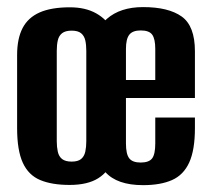

<svg xmlns="http://www.w3.org/2000/svg" viewBox="-20 -524 605 552"><path d="M180.2 7.7Q129 7.7 95.5 -6.4Q62 -20.4 45.6 -56Q29.2 -91.6 29.2 -155.7V-365.9Q29.2 -412.9 44.9 -443.2Q60.6 -473.5 94.1 -488.3Q127.6 -503 180.9 -503Q225.7 -503 256.7 -485.5Q287.6 -468.1 304 -437.1Q320.4 -406 320.4 -365.9V-156.4Q320.4 -104.9 306.8 -67.9Q293.1 -31 262.5 -11.6Q231.8 7.7 180.2 7.7ZM186 -59.4Q204 -59.4 213.1 -66.8Q222.2 -74.3 225.2 -87.8Q228.1 -101.3 228.1 -117.7V-377.9Q228.1 -395 225.2 -408Q222.2 -421 213.1 -428.5Q204 -435.9 186 -435.9Q168 -435.9 158.5 -428.5Q149.1 -421 146.2 -408Q143.2 -395 143.2 -377.9V-117.7Q143.2 -101.3 146.2 -87.8Q149.1 -74.3 158.5 -66.8Q168 -59.4 186 -59.4ZM391.4 8.3Q316.2 8.3 282.6 -29.6Q248.9 -67.5 248.9 -154.4V-361.5Q248.9 -436 287.3 -469.8Q325.8 -503.6 391.4 -503.6Q464.5 -503.6 502.5 -476.4Q540.4 -449.2 540.4 -376.8V-242.2H342.1V-111.8Q342.1 -80.8 351.6 -68.8Q361 -56.7 384.3 -56.7Q408.5 -56.7 417.5 -68.8Q426.4 -80.8 426.4 -111.8V-186H540.4V-155.4Q540.4 -92.8 524 -56.8Q507.5 -20.8 474.5 -6.3Q441.5 8.3 391.4 8.3ZM342.1 -294H426.4V-383.3Q426.4 -412.1 417.6 -424.3Q408.8 -436.5 384.6 -436.5Q361.4 -436.5 351.8 -424.3Q342.1 -412.1 342.1 -383.3Z"/></svg>

Font: Alumni Sans Thin
Style: Regular
Weight: 100
Designer: Robert E. Leuschke
Foundry: Robert E. Leuschke
Version: Version 1.018